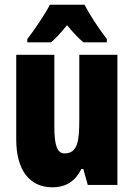

<svg xmlns="http://www.w3.org/2000/svg" viewBox="-20 -786 569 816"><path d="M339 -766H192C175 -731 123 -654 96 -620V-606H197C214 -620 237 -645 265 -679C292 -646 315 -622 335 -606H434V-620C394 -673 362 -722 339 -766ZM479 -553H317V-280C317 -191 312 -134 254 -134C222 -134 211 -172 211 -246V-553H49V-193C49 -64 105 10 202 10C261 10 300 -16 326 -68H334L353 0H479Z"/></svg>

Font: Noto Sans Devanagari ExtraCondensed Black
Style: Regular
Weight: 900
Width: 2
Designer: Jelle Bosma - Monotype Design Team
Foundry: Monotype Imaging Inc.
Version: Version 2.004